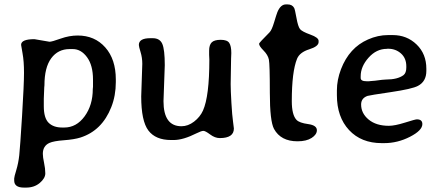

<svg xmlns="http://www.w3.org/2000/svg" viewBox="-20 -643 2001 871"><path d="M401.9 -281.7Q401.9 -346.7 374.8 -383.5Q347.7 -420.4 310.1 -420.4H295.9Q243.2 -420.4 212.4 -378.7Q181.6 -336.9 181.6 -255.9L180.7 -246.1L178.7 -195.3V-161.1Q178.7 -107.9 200.4 -86.2Q222.2 -64.5 262.2 -64.5H271.5Q326.7 -64.5 363.8 -115.2Q400.9 -166 400.9 -238.8L401.9 -249.5ZM136.2 -465.3 204.6 -453.6Q215.3 -453.6 254.9 -467.8Q294.4 -481.9 332.5 -481.9Q409.7 -481.9 457.5 -428Q505.4 -374 505.4 -282.7V-270.5Q505.4 -209 484.9 -157.2Q442.9 -50.3 344.7 -19Q316.9 -10.3 270.3 -6.8Q223.6 -3.4 204.1 5.4Q174.3 19 174.3 54.7Q174.3 69.8 179.9 95.7Q185.5 121.6 185.5 143.6Q185.5 165.5 160.6 186.8Q135.7 208 98.6 208H88.4Q44.4 208 44.4 175.8V166.5Q44.4 159.7 54 128.2Q63.5 96.7 67.4 60.8Q71.3 24.9 80.1 -117.7Q88.9 -260.3 88.9 -312.7Q88.9 -365.2 82.3 -400.9Q75.7 -436.5 75.7 -439.5Q75.7 -465.3 136.2 -465.3Z M609.9 -439Q609.9 -469.7 661.6 -469.7H672.9Q705.1 -469.7 716.3 -443.8Q727.5 -418 727.5 -347.2L721.7 -184.1Q721.7 -70.3 803.2 -70.3Q833 -70.3 860.4 -91.3Q887.7 -112.3 900.9 -141.6Q929.7 -206.1 929.7 -372.6L928.7 -394V-413.1Q928.7 -439 940.4 -450.7Q952.1 -462.4 981.4 -462.4Q1010.7 -462.4 1020 -448.2Q1029.3 -434.1 1029.3 -402.3L1028.3 -376.5L1026.4 -261.2Q1026.4 -233.4 1029.8 -175.8Q1033.2 -118.2 1037.1 -91.6Q1041 -64.9 1041 -60.1Q1041 -16.6 977.1 -16.6Q955.1 -16.6 933.3 -33Q911.6 -49.3 902.6 -49.3Q893.6 -49.3 872.1 -38.6Q811 -7.8 768.1 -7.8H755.9Q686 -7.8 653.3 -50.8Q620.6 -93.8 620.6 -205.6L625.5 -353.5Q625.5 -381.3 617.7 -406.7Q609.9 -432.1 609.9 -439Z M1417.5 -52.2Q1417.5 -32.7 1393.8 -17.3Q1370.1 -2 1329.6 -2Q1253.9 -2 1223.1 -58.1Q1204.1 -93.3 1204.1 -222.7Q1204.1 -352.1 1199.7 -373Q1195.3 -394 1175.3 -414.1Q1155.3 -434.1 1155.3 -444.8Q1155.3 -448.7 1202.6 -496.1Q1212.9 -506.3 1223.4 -541.5Q1233.9 -576.7 1238.3 -587.9Q1252.9 -623 1276.9 -623H1284.7Q1305.7 -623 1314.5 -606.9Q1317.9 -600.6 1325 -561.3Q1332 -522 1341.3 -510.7Q1350.6 -499.5 1387.9 -486.1Q1425.3 -472.7 1425.3 -457.5V-452.1Q1425.3 -432.6 1382.6 -419.2Q1339.8 -405.8 1327.6 -376.5Q1303.7 -317.4 1303.7 -184.1Q1303.7 -121.6 1325.2 -99.1Q1338.4 -85.4 1377.9 -80.1Q1417.5 -74.7 1417.5 -52.2Z M1616.2 -296.9V-289.1Q1616.2 -274.4 1643.1 -274.4H1654.8L1657.7 -274.9L1681.6 -276.9Q1719.2 -282.2 1730.5 -282.2Q1783.7 -282.2 1810.5 -302.2Q1823.2 -312 1823.2 -336.9V-342.3Q1823.2 -378.9 1799.1 -400.4Q1774.9 -421.9 1741.2 -421.9H1737.8L1734.9 -421.4Q1687.5 -421.4 1651.9 -381.3Q1616.2 -341.3 1616.2 -296.9ZM1722.7 6.3H1711.9Q1618.7 6.3 1563.5 -53Q1508.3 -112.3 1508.3 -211.4V-232.9Q1508.3 -280.3 1526.9 -329.1Q1564.5 -426.8 1649.4 -463.9Q1694.3 -483.9 1740.7 -483.9H1761.7Q1825.7 -483.9 1869.9 -441.2Q1914.1 -398.4 1914.1 -331.1V-321.3Q1914.1 -273.4 1876 -253.4Q1849.6 -239.3 1752.9 -225.1Q1656.2 -210.9 1647.5 -208Q1618.2 -197.8 1618.2 -168.9Q1618.2 -128.9 1652.3 -100.6Q1686.5 -72.3 1744.1 -72.3Q1771 -72.3 1817.4 -86.9Q1863.8 -101.6 1871.1 -101.6Q1896 -101.6 1896 -80.1Q1896 -51.3 1839.8 -22.5Q1783.7 6.3 1722.7 6.3Z"/></svg>

Font: Averia Gruesa Libre
Style: Regular
Weight: 400
Italic angle: -1.70001°
Version: Version 1.002